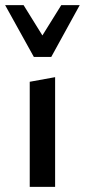

<svg xmlns="http://www.w3.org/2000/svg" viewBox="-31 -729 331 749"><path d="M85 0V-410L184 -428V0ZM101 -507 119 -566 208 -709H280L169 -507ZM101 -507 -11 -709H61L151 -564L169 -507Z"/></svg>

Font: Ysabeau Office SemiBold
Style: Regular
Weight: 600
Designer: Christian Thalmann (Catharsis Fonts)
Version: Version 2.001;gftools[0.9.30]; featfreeze: tnum,lnum,ss02